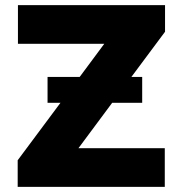

<svg xmlns="http://www.w3.org/2000/svg" viewBox="-20 -727 711 747"><path d="M48.8 -103.5 215.3 -327.1H165V-427.7H290L385.7 -556.6H49.8V-707H622.1V-603.5L491.2 -427.7H533.2V-327.1H416.5L285.2 -150.4H621.1V0H48.8Z"/></svg>

Font: Pretendard JP Black
Style: Regular
Weight: 900
Designer: Base glyphs from Inter by Rasmus Andersson; Hangeul glyphs from Noto Sans CJK(Source Han Sans) by Jang Soo-young and Kan
Foundry: Kil Hyung-jin
Version: Version 1.309